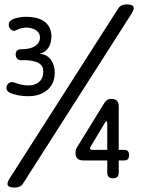

<svg xmlns="http://www.w3.org/2000/svg" viewBox="-20 -800 640 870"><path d="M47 50Q21 50 15.5 40Q10 30 24 8L514 -759Q521 -771 531 -775.5Q541 -780 553 -780Q579 -780 584.5 -770Q590 -760 576 -738L86 29Q79 41 69 45.5Q59 50 47 50ZM24 -380Q14 -385 10.5 -394Q7 -403 12 -414Q17 -423 26 -426.5Q35 -430 48 -425Q61 -420 76.5 -416.5Q92 -413 108 -413Q139 -413 157.5 -429Q176 -445 176 -477Q176 -495 166.5 -505Q157 -515 142 -520Q127 -525 109.5 -526.5Q92 -528 77 -527Q72 -527 67 -528.5Q62 -530 59 -533Q56 -536 53.5 -541Q51 -546 51 -553Q51 -566 58 -571.5Q65 -577 81 -577Q93 -577 107.5 -579.5Q122 -582 133.5 -588Q145 -594 153 -604.5Q161 -615 161 -630Q161 -643 155 -651.5Q149 -660 140 -665Q131 -670 120 -672.5Q109 -675 99 -675Q87 -675 76 -672Q65 -669 55 -664Q45 -658 36 -662Q27 -666 22 -676Q18 -686 20.5 -695Q23 -704 33 -710Q45 -717 62.5 -720.5Q80 -724 99 -724Q121 -724 141.5 -719.5Q162 -715 177.5 -705Q193 -695 203 -677.5Q213 -660 213 -635Q213 -622 210 -609Q207 -596 200.5 -585.5Q194 -575 184 -567.5Q174 -560 160 -556Q177 -555 189.5 -548Q202 -541 210.5 -529.5Q219 -518 223.5 -503Q228 -488 228 -471Q228 -446 220 -427Q212 -408 196.5 -394Q181 -380 158.5 -372Q136 -364 108 -364Q86 -364 63.5 -368Q41 -372 24 -380ZM466 -121V-240Q466 -246 465 -248Q464 -250 462 -250Q461 -250 459 -248.5Q457 -247 455 -243L392 -138Q390 -135 389 -132.5Q388 -130 388 -128Q388 -124 391.5 -122.5Q395 -121 402 -121ZM466 -18V-73H358Q339 -73 330.5 -82Q322 -91 322 -107Q322 -115 323.5 -120.5Q325 -126 328 -131L455 -337Q461 -345 468 -348.5Q475 -352 485 -352Q501 -352 509.5 -343.5Q518 -335 518 -317V-121H542Q554 -121 559.5 -115Q565 -109 565 -97Q565 -85 559.5 -79Q554 -73 542 -73H518V-18Q518 -5 511.5 1.5Q505 8 491 8Q479 8 472.5 1.5Q466 -5 466 -18Z"/></svg>

Font: Maple Mono NL Light
Style: Regular
Weight: 300
Monospace: yes
Designer: subframe7536
Version: Version 7.000